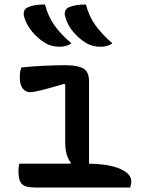

<svg xmlns="http://www.w3.org/2000/svg" viewBox="-20 -834 640 854"><path d="M180 -814Q194 -761 222 -721.5Q250 -682 298 -641Q286 -633 272.5 -629.5Q259 -626 245 -626Q207 -626 179 -644Q148 -663 123 -693Q98 -723 87 -760Q84 -772 87 -783.5Q90 -795 103 -801Q129 -814 180 -814ZM362 -814Q376 -761 404.5 -721.5Q433 -682 480 -641Q458 -626 427 -626Q390 -626 361 -644Q330 -663 305 -693Q280 -723 270 -760Q266 -772 269.5 -783.5Q273 -795 285 -801Q312 -814 362 -814ZM66 -106H293L295 -111Q270 -140 270 -203V-457L266 -461Q204 -443 167 -433.5Q130 -424 113 -424Q94 -424 81 -440.5Q68 -457 68 -491Q68 -515 75 -534Q122 -539 176.5 -541.5Q231 -544 270 -544Q325 -544 350.5 -529.5Q376 -515 376 -471V-106Q469 -104 516.5 -82Q564 -60 564 -28Q564 -20 562.5 -13.5Q561 -7 559 0H136Q91 0 76.5 -16.5Q62 -33 62 -73Q62 -93 66 -106Z"/></svg>

Font: Recursive Mn Csl St Med
Style: Regular
Weight: 500
Monospace: yes
Version: Version 1.079;hotconv 1.0.112;makeotfexe 2.5.65598; ttfautoh